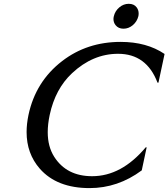

<svg xmlns="http://www.w3.org/2000/svg" viewBox="-20 -964 872 994"><path d="M646.5 -944.3Q673.8 -944.3 687.5 -925.8Q697.8 -912.1 697.8 -894.5Q697.8 -885.7 696.3 -879.9Q689.5 -852.5 668 -834Q646 -815.4 619.1 -815.4Q592.8 -815.4 578.1 -834Q567.4 -847.7 567.4 -865.7Q567.4 -871.6 569.3 -879.9Q575.7 -907.2 597.7 -925.8Q619.6 -944.3 646.5 -944.3ZM443.8 9.8Q274.4 9.8 186 -90.8Q117.7 -168.9 117.7 -280.3Q117.7 -322.3 127.4 -368.7Q164.1 -542 301.8 -647.9Q430.7 -747.1 604.5 -747.1Q739.7 -747.1 832 -684.6L800.3 -536.1H795.4Q738.8 -685.5 591.3 -685.5Q460.4 -685.5 353 -585Q266.1 -503.9 237.3 -369.1Q227.1 -321.3 227.1 -279.8Q227.1 -205.1 260.7 -152.3Q324.7 -51.8 457 -51.8Q608.9 -51.8 734.4 -201.2H739.3L713.9 -82Q590.3 9.8 443.8 9.8Z"/></svg>

Font: Classica
Style: Book Oblique
Weight: 400
Italic angle: -12°
Designer: Wojciech Kalinowski "wmk69" (wmk69@o2.pl)
Foundry: Wojciech Kalinowski "wmk69" (wmk69@o2.pl)
Version: Version 2.1.1; 2021-05-14